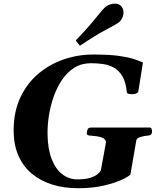

<svg xmlns="http://www.w3.org/2000/svg" viewBox="-20 -1002 847 1037"><path d="M401.9 14.6Q325.2 14.6 261.5 -5.4Q197.8 -25.4 151.1 -64.7Q104.5 -104 79.1 -162.4Q53.7 -220.7 53.7 -297.4Q53.7 -397.9 89.4 -474.4Q125 -550.8 186 -602.8Q247.1 -654.8 324 -681.2Q400.9 -707.5 483.4 -707.5Q571.3 -707.5 623.5 -700Q675.8 -692.4 704.8 -682.4Q733.9 -672.4 752 -664.6L728 -513.2Q727.5 -502 716.6 -497.6Q705.6 -493.2 699.7 -493.2Q686 -493.2 675.8 -494.9Q665.5 -496.6 664.6 -507.3Q659.2 -560.1 640.6 -590.8Q622.1 -621.6 595 -636.7Q567.9 -651.9 535.9 -656.2Q503.9 -660.6 470.7 -660.6Q420.9 -660.6 382.3 -636.7Q343.8 -612.8 315.9 -572Q288.1 -531.2 270.3 -481Q252.4 -430.7 244.1 -377.2Q235.8 -323.7 236.8 -274.9Q238.3 -194.8 259.8 -141.1Q281.2 -87.4 317.1 -60.3Q353 -33.2 398.4 -33.2Q440.4 -33.2 466.8 -41.5Q493.2 -49.8 507.1 -61.5Q521 -73.2 524.9 -83L552.2 -231.9Q551.8 -248.5 536.9 -256.1Q522 -263.7 501.7 -266.1Q481.4 -268.6 463.9 -270Q448.7 -270.5 448.7 -281.7Q448.7 -287.1 452.1 -300Q455.6 -313 470.7 -313H789.1Q795.9 -313 798.6 -306.2Q801.3 -299.3 801.3 -292.5Q801.3 -271.5 781.7 -270Q758.8 -268.6 737.1 -261.7Q715.3 -254.9 715.3 -238.8L684.6 -60.1Q676.3 -49.3 638.4 -31.5Q600.6 -13.7 539.8 0.5Q479 14.6 401.9 14.6ZM411.6 -754.9 388.7 -783.2Q455.6 -852.5 496.1 -903.3Q536.6 -954.1 549.8 -964.8Q558.6 -972.2 572.3 -977.3Q585.9 -982.4 599.6 -982.4Q624 -982.4 636.7 -966.3Q647 -953.1 647 -934.6Q647 -919.4 640.4 -905.3Q633.8 -891.1 624 -882.8Q610.8 -872.1 552.7 -841.6Q494.6 -811 411.6 -754.9Z"/></svg>

Font: Gelasio
Style: Bold Italic
Weight: 700
Italic angle: -8.5°
Designer: Eben Sorkin
Foundry: Eben Sorkin
Version: Version 1.008